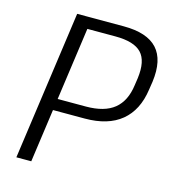

<svg xmlns="http://www.w3.org/2000/svg" viewBox="-106 -785 773 871"><g transform="rotate(15 281.0 -350.0)"><path d="M149 -700H368Q478 -700 525.5 -648Q573 -596 559 -491L553 -452Q539 -353 476.5 -301.5Q414 -250 305 -250H152L159 -304H296Q383 -304 429 -341.5Q475 -379 485 -455L490 -489Q501 -572 466 -609Q431 -646 343 -646H195L214 -665L121 0H51Z"/></g></svg>

Font: Pathway Extreme 28pt Light
Style: Italic
Weight: 300
Italic angle: -8°
Designer: Eduardo Rodriguez Tunni
Foundry: Eduardo Rodriguez Tunni
Version: Version 1.001;gftools[0.9.26]